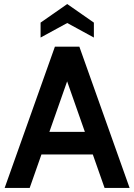

<svg xmlns="http://www.w3.org/2000/svg" viewBox="-20 -931 665 951"><path d="M459 -166H166V-278H459ZM296 -575H329L127 0H3L252 -700H373L622 0H498ZM181 -745V-819L313 -911L445 -819V-745L313 -817Z"/></svg>

Font: Cabin VF Beta
Style: Regular
Weight: 400
Designer: Pablo Impallari
Foundry: Pablo Impallari. http://www.impallari.com Igino Marini. http://www.ikern.com
Version: Version 2.200